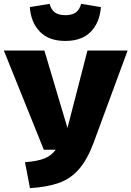

<svg xmlns="http://www.w3.org/2000/svg" viewBox="-40 -959 684 999"><path d="M448 -219Q415 -130 372 -80Q329 -30 268.5 -8Q208 14 116 20L90 -115Q154 -120 190 -134Q226 -148 250 -180H188L-20 -696H191L311 -293L415 -696H624ZM115 -922 218 -939Q226 -908 246 -894Q266 -880 300 -880Q334 -880 354 -894Q374 -908 382 -939L485 -922Q479 -842 432.5 -794Q386 -746 300 -746Q214 -746 167.5 -794Q121 -842 115 -922Z"/></svg>

Font: Fira Sans Black
Style: Regular
Weight: 900
Designer: Carrois Corporate & Edenspiekermann AG
Foundry: Carrois Corporate GbR & Edenspiekermann AG
Version: Version 4.203